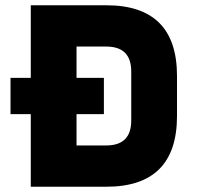

<svg xmlns="http://www.w3.org/2000/svg" viewBox="-20 -710 751 730"><path d="M20 -276V-414H97V-690H384Q653 -690 653 -421V-269Q653 0 384 0H97V-276ZM271 -157H384Q479 -157 479 -252V-438Q479 -533 384 -533H271V-414H375V-276H271Z"/></svg>

Font: Oxanium ExtraLight ExtraBold
Style: Regular
Weight: 800
Version: Version 2.000